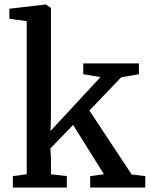

<svg xmlns="http://www.w3.org/2000/svg" viewBox="-20 -839 676 859"><path d="M37.5 0V-51L99.5 -59.5V-744.5L22 -755V-800L184 -819H185.5L208 -803.5V-311L206 -253L429.5 -494L352.5 -507V-555.5H601.5V-507L522.5 -493.5L380 -344.5L569 -58.5L630 -51V0H383.5V-51L445 -59.5L307 -280L205.5 -175L208 -131V-59.5L279 -51V0Z"/></svg>

Font: Merriweather Light 18pt Medium
Style: Regular
Weight: 500
Version: Version 2.100